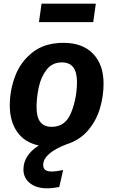

<svg xmlns="http://www.w3.org/2000/svg" viewBox="-20 -778 615 1040"><path d="M485 -658H191L205 -758H499ZM541 -325Q541 -258 521.5 -191.5Q502 -125 457 -72Q412 -19 342 3Q214 52 214 116Q214 151 259 151Q284 151 322 143L301 235Q264 242 235 242Q177 242 142 214Q107 186 107 140Q107 63 190 10Q114 -6 73.5 -63Q33 -120 33 -208Q33 -288 62 -365.5Q91 -443 156.5 -494.5Q222 -546 324 -546Q427 -546 484 -487Q541 -428 541 -325ZM397 -332Q397 -388 376.5 -414Q356 -440 315 -440Q263 -440 232.5 -400.5Q202 -361 190 -305.5Q178 -250 178 -198Q178 -143 198.5 -117Q219 -91 260 -91Q334 -91 365 -167Q396 -243 397 -332Z"/></svg>

Font: Fira Sans SemiBold
Style: Italic
Weight: 600
Italic angle: -8°
Designer: bBox Type GmbH & Carrois Corporate GbR & Edenspiekermann AG
Foundry: bBox Type GmbH & Carrois Corporate GbR & Edenspiekermann AG
Version: Version 4.301